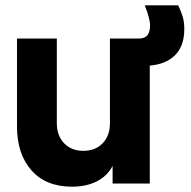

<svg xmlns="http://www.w3.org/2000/svg" viewBox="-20 -691 721 723"><path d="M44 -215V-546H194V-227Q194 -180 221.5 -151.5Q249 -123 294 -123Q339 -123 366.5 -151.5Q394 -180 394 -227V-546H505Q545 -546 545 -595Q545 -621 525 -671H651Q663 -646 668.5 -626.5Q674 -607 674 -582Q674 -518 639.5 -483.5Q605 -449 544 -444V0H404V-66Q383 -27 343.5 -7.5Q304 12 251 12Q153 12 98.5 -49.5Q44 -111 44 -215Z"/></svg>

Font: Eudoxus Sans ExtraBold
Style: Regular
Weight: 800
Designer: Stijn de Vries
Foundry: tokotype
Version: Version 2.005